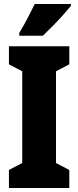

<svg xmlns="http://www.w3.org/2000/svg" viewBox="-20 -947 394 967"><path d="M329 0H25V-91L92 -126V-588L25 -623V-714H329V-623L262 -588V-126L329 -91ZM337 -917Q323 -900 299.5 -873.5Q276 -847 248.5 -819Q221 -791 196 -767H77V-781Q101 -821 120 -857.5Q139 -894 155 -927H337Z"/></svg>

Font: Noto Sans Tamil ExtraCondensed Black
Style: Regular
Weight: 900
Width: 2
Designer: Jelle Bosma - Monotype Design Team
Foundry: Monotype Imaging Inc.
Version: Version 2.004; ttfautohint (v1.8.4.7-5d5b)